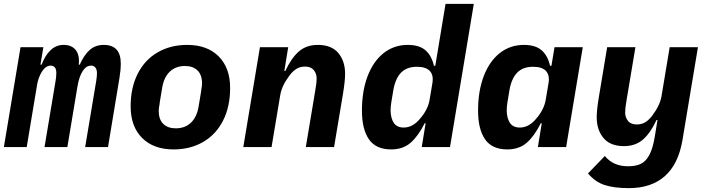

<svg xmlns="http://www.w3.org/2000/svg" viewBox="-32 -760 3652 992"><path d="M-12 0 74 -516H192L177 -426H183Q201 -474 229.5 -501Q258 -528 297 -528Q338 -528 359 -502Q380 -476 375 -426H380Q401 -474 430.5 -501Q460 -528 504 -528Q548 -528 570 -504Q592 -480 592 -432Q592 -398 585 -356L526 0H408L465 -341Q469 -365 469 -382Q469 -400 461 -410.5Q453 -421 440 -421Q426 -421 415 -414Q404 -407 393 -389Q376 -361 368 -312L316 0H198L255 -341Q259 -365 259 -383Q259 -402 251.5 -411.5Q244 -421 230 -421Q204 -421 184 -389Q166 -359 160 -324L106 0Z M643 -210Q643 -307 679.5 -379Q716 -451 782.5 -489.5Q849 -528 935 -528Q1039 -528 1098 -468.5Q1157 -409 1157 -306Q1157 -209 1120.5 -137Q1084 -65 1017.5 -26.5Q951 12 865 12Q761 12 702 -47.5Q643 -107 643 -210ZM994 -209 1007 -287V-290Q1012 -318 1012 -328Q1012 -373 988.5 -396Q965 -419 924 -419Q876 -419 845.5 -390Q815 -361 806 -307L793 -229V-226Q788 -199 788 -188Q788 -143 811.5 -120Q835 -97 876 -97Q924 -97 954.5 -126Q985 -155 994 -209Z M1225 0 1311 -516H1457L1437 -393H1442Q1473 -460 1512 -494Q1551 -528 1610 -528Q1681 -528 1716 -486Q1751 -444 1751 -379Q1751 -341 1740 -275L1694 0H1548L1597 -293L1598 -301Q1604 -331 1604 -355Q1604 -379 1589.5 -397.5Q1575 -416 1544 -416Q1519 -416 1500 -404.5Q1481 -393 1463 -369Q1424 -317 1416 -269L1371 0Z M2167 -123H2162Q2129 -57 2089.5 -22.5Q2050 12 1989 12Q1910 12 1874 -40.5Q1838 -93 1838 -188Q1838 -290 1867.5 -367Q1897 -444 1950.5 -486Q2004 -528 2075 -528Q2134 -528 2166 -500.5Q2198 -473 2210 -420H2217L2270 -740H2416L2293 0H2147ZM2141 -150Q2180 -196 2188 -247L2202 -330Q2209 -371 2189 -393Q2169 -415 2122 -415Q2069 -415 2039.5 -384Q2010 -353 2000 -293L1990 -233Q1986 -209 1986 -188Q1987 -148 2003 -124.5Q2019 -101 2054 -101Q2102 -101 2141 -150Z M2747 0 2767 -123H2762Q2729 -57 2689.5 -22.5Q2650 12 2589 12Q2510 12 2474 -40.5Q2438 -93 2438 -188Q2438 -290 2467.5 -367Q2497 -444 2550.5 -486Q2604 -528 2675 -528Q2734 -528 2766 -500.5Q2798 -473 2810 -420H2817L2833 -516H2979L2893 0ZM2741 -150Q2780 -196 2788 -247L2802 -330Q2809 -371 2789 -393Q2769 -415 2722 -415Q2669 -415 2639.5 -384Q2610 -353 2600 -293L2590 -233Q2586 -209 2586 -188Q2587 -148 2603 -124.5Q2619 -101 2654 -101Q2702 -101 2741 -150Z M3006 136 3093 46Q3136 99 3213 99Q3253 99 3279 86.5Q3305 74 3323 40.5Q3341 7 3351 -54L3365 -140H3360Q3329 -73 3290 -39Q3251 -5 3192 -5Q3121 -5 3086 -47Q3051 -89 3051 -154Q3051 -192 3062 -258L3105 -516H3251L3205 -241L3204 -234Q3198 -202 3198 -178Q3198 -154 3212.5 -135.5Q3227 -117 3258 -117Q3283 -117 3302 -128.5Q3321 -140 3339 -164Q3378 -216 3386 -264L3428 -516H3574L3494 -36Q3473 88 3403 150Q3333 212 3217 212Q3141 212 3092 196Q3043 180 3006 136Z"/></svg>

Font: iA Writer Mono V
Style: Regular
Weight: 400
Italic angle: -9.5°
Designer: Mike Abbink, Paul van der Laan, Pieter van Rosmalen
Foundry: Bold Monday
Version: Version 2.000